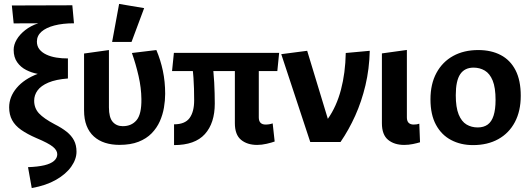

<svg xmlns="http://www.w3.org/2000/svg" viewBox="-20 -718 2682 971"><path d="M140.5 233 121.7 127.4Q171.7 125.5 204.3 117.8Q236.8 110 253.2 95.7Q269.6 81.3 269.6 61.9Q269.6 42.3 247.5 24.2Q225.5 6.1 164.2 -19.6Q117.7 -39.7 86.9 -61.3Q56.1 -83 41.2 -110.7Q26.3 -138.3 26.3 -175.1Q26.3 -228.2 64.2 -273.3Q102.1 -318.4 170.9 -344.4Q141 -349.7 112.8 -363.9Q84.6 -378.1 66.9 -403.3Q49.1 -428.4 49.1 -465.8Q49.1 -491.7 64.2 -517.6Q79.4 -543.6 107.4 -565.6Q135.5 -587.6 173 -600.2L49.1 -599.7L39.9 -690.3L345.8 -691.3L354.1 -600.2Q297.4 -600.2 255.2 -589.2Q212.9 -578.2 189.7 -557.7Q166.6 -537.1 166.6 -507.7Q166.6 -484.7 179.5 -468.4Q192.4 -452.2 214.7 -441.8Q237 -431.3 265.2 -426.8Q293.4 -422.2 323.5 -422.5V-321.1Q262.2 -316.4 224.6 -300.3Q187 -284.2 169.9 -260.6Q152.8 -237 152.8 -208.8Q152.8 -171.2 177 -144.9Q201.2 -118.7 256.2 -89.7Q292.8 -71.2 317.3 -51.6Q341.7 -32 354.3 -7.9Q366.9 16.1 366.9 49Q366.9 87 340.4 124.7Q313.9 162.3 263.4 191.3Q212.9 220.3 140.5 233Z M583.7 14.7Q544.2 14.7 511.4 4.2Q478.6 -6.3 454.7 -27.9Q430.7 -49.5 417.9 -82.4Q405.1 -115.2 405.1 -159.9V-447.3L530.9 -464.9V-174.8Q530.9 -124 549.9 -101.9Q568.9 -79.9 601.1 -79.9Q645.3 -79.9 670.8 -110.4Q696.2 -140.9 695.1 -217.1Q694.6 -273.1 680.8 -333.5Q667 -393.9 647.1 -450L770.8 -464.9Q791.9 -415.2 803.6 -360.2Q815.3 -305.2 815.3 -243.5Q815.3 -210 809.2 -174Q803.1 -138 788.2 -104.4Q773.2 -70.9 747 -43.9Q720.8 -16.9 680.7 -1.1Q640.5 14.7 583.7 14.7ZM547 -505.9 582.4 -698.2 709 -676.9 645.2 -505.9Z M860.2 15.8V-89.3Q915.4 -89.3 938.7 -121Q961.9 -152.7 961.9 -210.4Q961.9 -241.6 961.1 -269.6Q960.3 -297.5 958.4 -324.7Q956.6 -351.8 952.8 -379.4L1053.4 -403.3Q1060.3 -356.9 1063.3 -301.2Q1066.2 -245.4 1066.2 -194.3Q1066.2 -95.4 1016.1 -39.8Q965.9 15.8 860.2 15.8ZM1280.5 14.9Q1230.3 14.9 1199 -10.9Q1167.8 -36.7 1167.8 -95V-376.9L1288.8 -394.4V-124.2Q1288.8 -106 1297.6 -97Q1306.4 -88.1 1323 -88.1Q1342.1 -88.1 1359 -94L1369.1 -2.3Q1353.6 3.3 1328.7 9.1Q1303.7 14.9 1280.5 14.9ZM850.1 -358.6 859.4 -450.5H1391.7L1382.5 -358.6Z M1549 0 1402.4 -444.1 1533.5 -461.1 1638 -117Q1681.9 -179.4 1704.3 -264.1Q1726.7 -348.9 1728.6 -450L1850 -461.1Q1847.7 -368.7 1828.2 -286.6Q1808.7 -204.5 1776.5 -133Q1744.3 -61.5 1702.2 0Z M2024.1 14.9Q1973.9 14.9 1942.6 -10.9Q1911.4 -36.7 1911.4 -95V-447.9L2037.7 -465.4V-124.2Q2037.7 -106 2046.5 -97Q2055.4 -88.1 2071.9 -88.1Q2088.9 -88.1 2100.5 -92.4L2104.2 1.5Q2089.7 6 2068.3 10.4Q2046.8 14.9 2024.1 14.9Z M2372.2 15.8Q2310.2 15.8 2261.6 -9.8Q2212.9 -35.3 2185 -86.6Q2157 -137.9 2157 -215.5Q2157 -293.5 2187.3 -349.3Q2217.5 -405.2 2271.7 -435Q2325.8 -464.9 2398.7 -464.9Q2464.3 -464.9 2512.5 -439.5Q2560.7 -414.2 2587.2 -362.9Q2613.6 -311.6 2613.6 -233.5Q2613.6 -156.5 2583.9 -100.4Q2554.1 -44.3 2499.9 -14.3Q2445.7 15.8 2372.2 15.8ZM2395.9 -73.5Q2426.3 -73.5 2446.4 -88Q2466.4 -102.5 2476.3 -133.7Q2486.2 -164.8 2486.2 -212.5Q2486.2 -274.9 2471.6 -310.6Q2456.9 -346.3 2431.6 -361.1Q2406.3 -376 2374.9 -376Q2329.9 -376 2307.4 -342.7Q2285 -309.4 2285 -236.5Q2285 -175 2299.6 -139.1Q2314.3 -103.2 2339.4 -88.3Q2364.4 -73.5 2395.9 -73.5Z"/></svg>

Font: Ancizar Sans Thin
Style: Regular
Weight: 100
Designer: Cesar Puertas, Viviana Monsalve, Julian Moncada, Julian Prieto, Jose Castro, Mariel Hernandez, Felipe Aragon, Sara Alarc
Version: Version 8.100